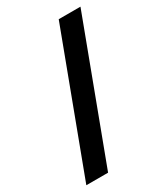

<svg xmlns="http://www.w3.org/2000/svg" viewBox="-182 -801 769 887"><g transform="rotate(-30 202.0 -357.0)"><path d="M398 -721H282L9 7H125Z"/></g></svg>

Font: Noto Sans Hebrew ExtraCondensed
Style: Bold
Weight: 700
Width: 2
Designer: Monotype Design Team
Foundry: Monotype Imaging Inc.
Version: Version 2.004